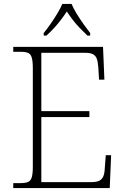

<svg xmlns="http://www.w3.org/2000/svg" viewBox="-20 -951 633 971"><path d="M47 0V-25H84Q108 -25 121.5 -30.5Q135 -36 140.5 -54Q146 -72 146 -108V-605Q146 -642 140.5 -660Q135 -678 122 -683.5Q109 -689 84 -689H47V-714H501L508 -548H481L477 -612Q475 -639 469.5 -654Q464 -669 450.5 -676.5Q437 -684 410 -684H189V-389H432V-359H189V-30H442Q469 -30 483 -37.5Q497 -45 503 -60.5Q509 -76 510 -102L515 -166H542L535 0ZM201 -784Q217 -803 235 -829Q253 -855 269.5 -882Q286 -909 295 -931H342Q351 -909 367.5 -882Q384 -855 402.5 -829Q421 -803 436 -784V-771H422Q399 -793 381 -812Q363 -831 348 -850.5Q333 -870 318 -893Q303 -870 288 -850.5Q273 -831 256 -812Q239 -793 215 -771H201Z"/></svg>

Font: Noto Serif Khmer ExtraLight
Style: Regular
Weight: 250
Version: Version 2.003